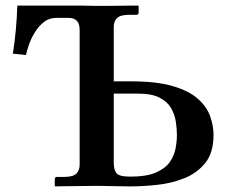

<svg xmlns="http://www.w3.org/2000/svg" viewBox="-20 -666 820 687"><path d="M324 -645Q338 -645 362.5 -645Q387 -645 412.5 -645.5Q438 -646 456 -646Q474 -646 474 -646L476 -645V-621Q476 -613 468 -613H442Q411 -613 399 -601.5Q387 -590 387 -569V-375H448Q540 -375 598 -358Q656 -341 688 -312.5Q720 -284 732 -250Q744 -216 744 -183Q744 -120 715 -83.5Q686 -47 640 -28.5Q594 -10 542 -4.5Q490 1 445 1Q418 1 384 0Q350 -1 328 -1Q315 -1 290 -0.5Q265 0 239.5 0Q214 0 196 0.5Q178 1 178 1L176 -1V-24Q176 -33 184 -33H210Q241 -33 253 -44.5Q265 -56 265 -77V-559Q265 -602 226 -602H181Q156 -602 137.5 -587.5Q119 -573 105.5 -551.5Q92 -530 84 -507.5Q76 -485 73 -469L26 -474Q39 -555 42 -646H265ZM387 -331V-84Q387 -59 396.5 -46.5Q406 -34 447 -34Q504 -34 537.5 -48.5Q571 -63 587 -85.5Q603 -108 608 -134Q613 -160 613 -183Q613 -206 609 -231.5Q605 -257 592 -279.5Q579 -302 551 -316.5Q523 -331 475 -331Z"/></svg>

Font: Libertinus Serif SemiBold
Style: Regular
Weight: 600
Designer: Philipp H. Poll, Khaled Hosny
Foundry: Caleb Maclennan
Version: Version 7.051;RELEASE